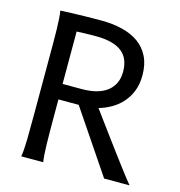

<svg xmlns="http://www.w3.org/2000/svg" viewBox="-107 -813 850 907"><g transform="rotate(15 318.5 -359.0)"><path d="M178.2 -212.4Q178.2 -176.3 178.5 -144Q178.7 -111.8 179.4 -84.5Q180.2 -57.1 181.6 -35.6Q183.1 -14.2 185.5 0H78.1Q83.5 -29.3 84.5 -84.7Q85.4 -140.1 85.4 -212.4V-558.1Q85.4 -592.3 84.7 -621.8Q84 -651.4 82.5 -674.8Q81.1 -698.2 78.1 -712.9Q103.5 -713.9 134.3 -715.3Q160.6 -716.3 196.8 -717Q232.9 -717.8 275.9 -717.8Q333 -717.8 380.1 -706.3Q427.2 -694.8 460.9 -670.7Q494.6 -646.5 513.4 -608.4Q532.2 -570.3 532.2 -517.6Q532.2 -473.1 518.3 -439Q504.4 -404.8 481.7 -380.1Q459 -355.5 430.2 -339.4Q401.4 -323.2 371.6 -314.9Q386.2 -294.9 407.5 -265.9Q428.7 -236.8 452.9 -204.3Q477.1 -171.9 501.7 -138.4Q526.4 -105 547.9 -76.7Q569.3 -48.3 585.4 -27.8Q601.6 -7.3 607.9 0H483.4L277.3 -305.2H178.2ZM178.2 -380.9H271Q354 -380.9 396.7 -415Q439.5 -449.2 439.5 -510.3Q439.5 -541.5 429.9 -565.7Q420.4 -589.8 400.1 -606.2Q379.9 -622.6 347.9 -631.1Q315.9 -639.6 271 -639.6Q245.1 -639.6 221.4 -638.9Q197.8 -638.2 178.2 -637.2Z"/></g></svg>

Font: Andika
Style: Regular
Weight: 400
Designer: Victor Gaultney, Annie Olsen, Julie Remington, Don Collingsworth, Eric Hays
Foundry: SIL International
Version: Version 1.001